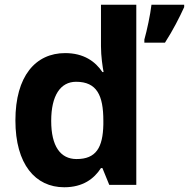

<svg xmlns="http://www.w3.org/2000/svg" viewBox="-20 -873 797 810"><path d="M251 -83C330 -83 377 -119 406 -164H412L441 -93H555V-853H406V-678C406 -635 413 -590 417 -569H412C382 -614 333 -649 255 -649C130 -649 45 -552 45 -365C45 -180 129 -83 251 -83ZM757 -843V-853H619C614 -810 600 -745 589 -706V-693H676C710 -746 737 -799 757 -843ZM303 -202C235 -202 196 -256 196 -363C196 -470 235 -528 301 -528C389 -528 416 -470 416 -364V-348C414 -250 385 -202 303 -202Z"/></svg>

Font: Noto Sans Kannada UI
Style: Bold
Weight: 700
Designer: Jelle Bosma - Monotype Design Team
Foundry: Monotype Imaging Inc.
Version: Version 2.005